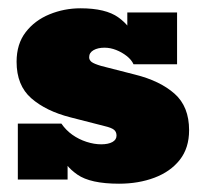

<svg xmlns="http://www.w3.org/2000/svg" viewBox="-20 -433 491 463"><path d="M267 10Q198 10 166.5 -12Q135 -34 127 -62L143 -70V0H23V-135H128Q139 -119 154.5 -108Q170 -97 188.5 -91Q207 -85 224 -85Q241 -85 251 -90.5Q261 -96 261 -106Q261 -115 255 -120Q249 -125 232 -129L150 -150Q91 -165 55.5 -196Q20 -227 20 -284Q20 -327 42 -355.5Q64 -384 99.5 -398.5Q135 -413 174 -413Q235 -413 265.5 -391Q296 -369 303 -341L287 -343V-403H407V-278H302Q297 -289 285.5 -298Q274 -307 260 -312.5Q246 -318 232 -318Q216 -318 205.5 -312Q195 -306 195 -295Q195 -288 201 -283.5Q207 -279 224 -274L306 -253Q366 -238 401 -207Q436 -176 436 -119Q436 -76 413.5 -47.5Q391 -19 352.5 -4.5Q314 10 267 10Z"/></svg>

Font: Rokkitt SemiBold Black
Style: Regular
Weight: 900
Version: Version 3.103